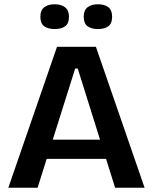

<svg xmlns="http://www.w3.org/2000/svg" viewBox="-20 -879 716 899"><path d="M19 0 247 -660H429L657 0H519L344 -558H332L156 0ZM140 -135V-225H553V-135ZM439 -743Q408 -743 390 -756Q372 -769 372 -801Q372 -831 390 -845Q408 -859 439 -859Q470 -859 487.5 -845Q505 -831 505 -801Q505 -769 487 -756Q469 -743 439 -743ZM236 -743Q205 -743 187 -756Q169 -769 169 -801Q169 -831 187 -845Q205 -859 236 -859Q266 -859 284.5 -845Q303 -831 303 -801Q303 -769 285 -756Q267 -743 236 -743Z"/></svg>

Font: Bricolage Grotesque 28pt SemiBold
Style: Regular
Weight: 600
Version: Version 1.001;gftools[0.9.33.dev8+g029e19f]